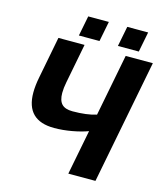

<svg xmlns="http://www.w3.org/2000/svg" viewBox="-118 -895 846 984"><g transform="rotate(15 304.5 -402.5)"><path d="M337.4 0 383.8 -237.8Q348.6 -224.6 300.3 -215.8Q252 -207 206.5 -207Q56.6 -207 56.6 -355Q56.6 -392.6 65.9 -439L108.4 -658.7H247.1L206.5 -449.2Q200.2 -417.5 200.2 -391.6Q200.2 -351.6 218 -332.8Q235.8 -314 274.9 -314Q350.6 -314 401.4 -330.1L465.3 -658.7H609.4L481.4 0ZM413.6 -697.8 434.6 -804.7H545.4L524.4 -697.8ZM206.5 -697.8 227.5 -804.7H336.9L315.9 -697.8Z"/></g></svg>

Font: Liberation Mono
Style: Bold Italic
Weight: 700
Italic angle: -12°
Monospace: yes
Designer: Steve Matteson
Foundry: Ascender Corporation
Version: Version 2.1.5